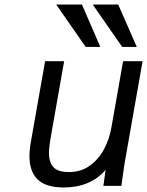

<svg xmlns="http://www.w3.org/2000/svg" viewBox="-20 -820 649 847"><path d="M228 -800H341.5L422.5 -613H358ZM389 -800H501.5L583.5 -613H519ZM110 -130.5Q110 -159.5 116 -193L179 -550H263L205 -221Q196 -171.5 196 -144.5Q196 -104 215.8 -82.5Q235.5 -61 284.5 -61Q337 -61 376 -89Q415 -117 438.5 -161Q462 -205 471 -255L523 -550H609L532.5 -116Q528 -92 521 -39.5L515.5 0H436L446 -70.5Q378.5 7 261 7Q182.5 7 146.2 -28.2Q110 -63.5 110 -130.5Z"/></svg>

Font: JuliaMono
Style: Italic
Weight: 400
Italic angle: -9°
Monospace: yes
Designer: cormullion
Foundry: corm
Version: Version 0.057; ttfautohint (v1.8.4)